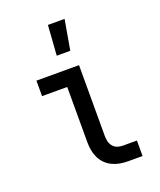

<svg xmlns="http://www.w3.org/2000/svg" viewBox="-140 -843 779 932"><g transform="rotate(-20 250.0 -377.5)"><path d="M360 0Q339 0 318.5 -3.5Q298 -7 279 -16Q260 -25 245 -40Q230 -55 221 -74Q212 -93 208.5 -113.5Q205 -134 205 -155V-440H75V-520H295V-155Q295 -141 298 -127Q301 -113 310 -101.5Q319 -90 332.5 -85Q346 -80 360 -80H434V0ZM209 -600 220 -755H306L279 -600Z"/></g></svg>

Font: Iosevka Curly Slab Medium
Style: Regular
Weight: 500
Monospace: yes
Designer: Belleve Invis
Foundry: Belleve Invis
Version: Version 22.1.2; ttfautohint (v1.8.4)